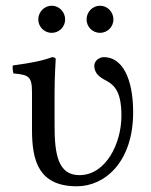

<svg xmlns="http://www.w3.org/2000/svg" viewBox="-20 -642 530 672"><path d="M171 -321C171 -371 175 -435 175 -435C175 -439 170 -442 162 -442C134 -431 94 -422 25 -413C23 -407 25 -391 27 -385C82 -380 92 -374 92 -317V-187C92 -80 115 10 249 10C347 10 446 -75 446 -249C446 -369 407 -442 344 -442C327 -442 310 -429 310 -412C310 -389 324 -375 344 -364C373 -348 405 -333 405 -237C405 -139 350 -29 258 -29C183 -29 171 -102 171 -203ZM114 -574C114 -548 135 -527 161 -527C187 -527 208 -548 208 -574C208 -600 187 -622 161 -622C135 -622 114 -600 114 -574ZM283 -574C283 -548 304 -527 330 -527C356 -527 377 -548 377 -574C377 -600 356 -622 330 -622C304 -622 283 -600 283 -574Z"/></svg>

Font: Libertinus Serif
Style: Regular
Weight: 400
Designer: Philipp H. Poll, Khaled Hosny
Foundry: Caleb Maclennan
Version: Version 7.050;RELEASE